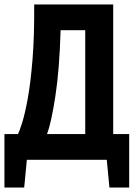

<svg xmlns="http://www.w3.org/2000/svg" viewBox="-20 -720 616 865"><path d="M562 125H473L461 0H101L89 125H0V-116H61Q67 -127 79.5 -166Q92 -205 105 -276Q118 -347 126.5 -452Q135 -557 134 -700H490V-116H562ZM364 -116V-584H253Q248 -407 229.5 -287Q211 -167 192 -116Z"/></svg>

Font: PT Sans Narrow
Style: Bold
Weight: 700
Width: 3
Designer: A.Korolkova, O.Umpeleva, V.Yefimov
Foundry: ParaType Ltd
Version: Version 2.003W OFL